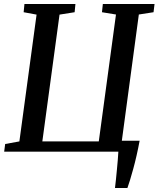

<svg xmlns="http://www.w3.org/2000/svg" viewBox="-20 -763 798 966"><path d="M558.5 183Q561 162.5 563.5 138.8Q566 115 568.2 90.8Q570.5 66.5 572.5 43.2Q574.5 20 575.5 0H1L6 -38.5L77.5 -51.5L164 -689.5L99 -701.5L103 -743H359.5L355.5 -701.5L279.5 -689.5L193 -51.5H477L563.5 -690L493 -701.5L497.5 -743H757.5L752.5 -701.5L678.5 -690L593 -55H682.5Q675.5 -17 667.2 19.2Q659 55.5 650.2 87.2Q641.5 119 634 143.5Q626.5 168 621 183Z"/></svg>

Font: Merriweather 36pt Medium
Style: Italic
Weight: 500
Italic angle: -7.8°
Version: Version 2.101